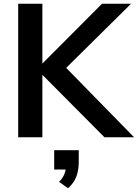

<svg xmlns="http://www.w3.org/2000/svg" viewBox="-20 -732 735 1024"><path d="M537 0 206 -333V0H77V-712H206V-393L524 -712H679L333 -370L695 0ZM400 69V131Q400 175 387.5 209Q375 243 343 272L295 238Q325 208 330 172H269V69Z"/></svg>

Font: Muli
Style: Bold
Weight: 700
Designer: Vernon Adams
Foundry: Vernon Adams
Version: Version 2.001